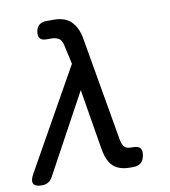

<svg xmlns="http://www.w3.org/2000/svg" viewBox="-97 -801 780 882"><g transform="rotate(-10 293.0 -360.0)"><path d="M78 -20Q70 -5 57.5 2.5Q45 10 28 10Q-4 10 -11.5 -5Q-19 -20 -2 -50L260 -516L240 -607Q235 -630 221 -638.5Q207 -647 184 -647H164Q143 -647 134.5 -657.5Q126 -668 129 -689Q133 -710 145.5 -720Q158 -730 179 -730H212Q266 -730 294 -701.5Q322 -673 331 -624L415 -139Q420 -110 430.5 -100Q441 -90 461 -90H471Q494 -90 503 -79Q512 -68 508 -45Q504 -22 491 -11Q478 0 455 0H440Q390 0 362.5 -25Q335 -50 325 -112L279 -390Z"/></g></svg>

Font: Maple Mono NL
Style: Italic
Weight: 400
Italic angle: -10°
Monospace: yes
Designer: subframe7536
Version: Version 7.000